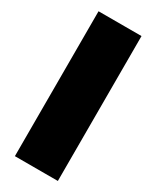

<svg xmlns="http://www.w3.org/2000/svg" viewBox="-194 -808 703 863"><g transform="rotate(30 157.5 -376.0)"><path d="M269 -752H46V0H269Z"/></g></svg>

Font: Glow Sans SC Normal Heavy
Style: Regular
Weight: 900
Designer: Ryoko NISHIZUKA (kana, bopomofo & ideographs); Paul D. Hunt (Latin, Greek & Cyrillic); Sandoll Communications, Soo-young
Version: Version 0.93